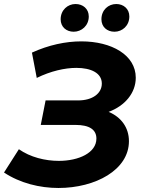

<svg xmlns="http://www.w3.org/2000/svg" viewBox="-39 -920 716 956"><path d="M328 -762C367 -762 403 -792 403 -838C403 -876 374 -900 337 -900C298 -900 263 -870 263 -824C263 -786 291 -762 328 -762ZM531 -762C570 -762 605 -792 605 -838C605 -876 576 -900 540 -900C500 -900 466 -870 466 -824C466 -786 494 -762 531 -762ZM502 -363C583 -393 637 -457 637 -533C637 -646 517 -714 366 -714C288 -714 203 -696 120 -658L144 -532C213 -566 284 -582 341 -582C415 -582 468 -556 468 -504C468 -455 422 -420 350 -420H188L164 -298H337C407 -298 441 -274 441 -230C441 -159 353 -119 254 -119C186 -119 112 -137 55 -177L-19 -61C61 -8 159 16 252 16C436 16 603 -74 603 -217C603 -285 564 -337 502 -363Z"/></svg>

Font: AWKNG-Font
Style: Bold Italic
Weight: 700
Italic angle: -11.3°
Designer: Awakening Church
Foundry: Awakening Church
Version: Version 1.700;PS 001.700;hotconv 1.0.88;makeotf.lib2.5.64775